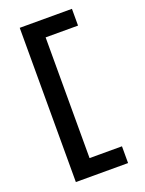

<svg xmlns="http://www.w3.org/2000/svg" viewBox="-176 -905 852 1130"><g transform="rotate(-20 250.0 -340.0)"><path d="M96 143V-823H423V-718H220V38H423V143Z"/></g></svg>

Font: iosevka_custom_sans_ss08 XBd
Style: Regular
Weight: 800
Designer: Belleve Invis
Foundry: Belleve Invis
Version: Version 10.3.0; ttfautohint (v1.8.3)